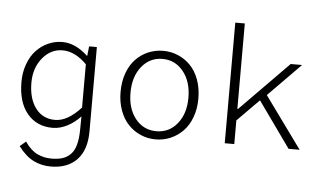

<svg xmlns="http://www.w3.org/2000/svg" viewBox="-60 -827 1919 1156"><g transform="rotate(5 899.5 -249.0)"><path d="M284.2 231Q229 231 181.2 207.8Q133.3 184.6 87.9 125L124 94.2Q158.7 145 198.7 164.1Q238.8 183.1 284.2 183.1Q323.7 183.1 351.3 174.3Q378.9 165.5 399.9 144.5Q420.9 123.5 431.2 86.4Q441.4 49.3 441.9 -5.9L442.9 -85.9Q410.6 -49.8 365.7 -25.9Q320.8 -2 274.9 -2Q179.2 -2 122.1 -70.3Q64.9 -138.7 64.9 -261.2Q64.9 -319.8 83.3 -369.6Q101.6 -419.4 132.6 -452.4Q163.6 -485.4 204.3 -503.7Q245.1 -522 290 -522Q369.1 -522 443.8 -452.1H445.8L452.1 -509.8H499V0Q499 112.3 442.4 171.6Q385.7 231 284.2 231ZM286.1 -50.8Q361.8 -50.8 441.9 -139.2V-400.9Q370.6 -472.2 295.9 -472.2Q224.6 -472.2 174.8 -411.9Q125 -351.6 125 -262.2Q125 -166 168 -108.4Q210.9 -50.8 286.1 -50.8Z M664.6 -253.9Q664.6 -316.4 683.3 -367.7Q702.1 -418.9 734.4 -452.4Q766.6 -485.8 809.1 -503.9Q851.6 -522 899.4 -522Q947.3 -522 989.7 -503.9Q1032.2 -485.8 1064.7 -452.4Q1097.2 -418.9 1116 -367.7Q1134.8 -316.4 1134.8 -253.9Q1134.8 -192.4 1116 -141.4Q1097.2 -90.3 1064.7 -56.9Q1032.2 -23.4 989.7 -5.1Q947.3 13.2 899.4 13.2Q851.6 13.2 809.1 -5.1Q766.6 -23.4 734.4 -56.9Q702.1 -90.3 683.3 -141.4Q664.6 -192.4 664.6 -253.9ZM1074.7 -253.9Q1074.7 -351.1 1025.4 -412.1Q976.1 -473.1 899.4 -473.1Q822.8 -473.1 773.7 -412.1Q724.6 -351.1 724.6 -253.9Q724.6 -156.7 773.4 -96.4Q822.3 -36.1 899.4 -36.1Q976.6 -36.1 1025.6 -96.7Q1074.7 -157.2 1074.7 -253.9Z M1316.4 0V-729H1374V-212.9H1378.4L1670.4 -509.8H1739.3L1543.5 -311L1769 0H1702.1L1505.4 -275.9L1374 -143.1V0Z"/></g></svg>

Font: Office Code Pro Light
Style: Regular
Weight: 300
Designer: Nathan Rutzky & Paul D. Hunt
Foundry: Adobe Systems Incorporated
Version: Version 1.004;PS 001.004;hotconv 1.0.70;makeotf.lib2.5.58329